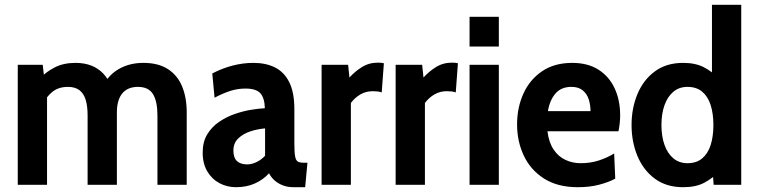

<svg xmlns="http://www.w3.org/2000/svg" viewBox="-20 -770 3162 800"><path d="M54 0V-500H158L166 -430.5L144.5 -441.5Q171.5 -470.5 208 -489.2Q244.5 -508 294.5 -508Q332 -508 361 -496.5Q390 -485 410.2 -463.5Q430.5 -442 442 -412.5L411.5 -416Q434 -459.5 477.5 -483.8Q521 -508 577.5 -508Q639.5 -508 679.5 -482.2Q719.5 -456.5 738.8 -410Q758 -363.5 758 -301.5V0H636V-289Q636 -347.5 617.5 -377.8Q599 -408 554.5 -408Q533 -408 516.5 -401Q500 -394 489 -380.2Q478 -366.5 472.5 -346.8Q467 -327 467 -301.5V0H345V-289Q345 -328 336.8 -354.8Q328.5 -381.5 310.2 -394.8Q292 -408 263 -408Q224 -408 198.5 -387.5Q173 -367 155 -331L176 -402.5V0Z M963.5 10Q926 10 894.5 -6.8Q863 -23.5 843.8 -55.8Q824.5 -88 824.5 -134.5Q824.5 -178.5 843.2 -209.8Q862 -241 892.2 -261.8Q922.5 -282.5 957.5 -294.8Q992.5 -307 1026 -312.5Q1059.5 -318 1083.5 -319Q1082.5 -362 1064.8 -381.5Q1047 -401 1003 -401Q970.5 -401 940.5 -391.5Q910.5 -382 874 -363L864.5 -464Q907 -486 950 -497Q993 -508 1036 -508Q1088 -508 1126.2 -488.8Q1164.5 -469.5 1185.5 -427Q1206.5 -384.5 1206.5 -315V-172Q1206.5 -134.5 1209.8 -117.8Q1213 -101 1221.5 -96.5Q1230 -92 1245 -92H1261L1251.5 10H1202.5Q1179.5 10 1159.8 2.8Q1140 -4.5 1125 -17.5Q1110 -30.5 1101 -48Q1076.5 -21 1041.8 -5.5Q1007 10 963.5 10ZM1010 -85Q1028 -85 1048 -94.2Q1068 -103.5 1084.5 -121V-235Q1053 -232.5 1022.8 -222.5Q992.5 -212.5 972.5 -193Q952.5 -173.5 952.5 -143Q952.5 -112.5 967.5 -98.8Q982.5 -85 1010 -85Z M1320 0V-500H1430.5L1436 -447Q1458.5 -472 1488 -490.5Q1517.5 -509 1555.5 -509Q1568.5 -509 1579.5 -506.5L1570.5 -385Q1562 -388 1552.8 -389Q1543.5 -390 1533 -390Q1505 -390 1482 -376.8Q1459 -363.5 1442 -341V0Z M1628.5 0V-500H1739L1744.5 -447Q1767 -472 1796.5 -490.5Q1826 -509 1864 -509Q1877 -509 1888 -506.5L1879 -385Q1870.5 -388 1861.2 -389Q1852 -390 1841.5 -390Q1813.5 -390 1790.5 -376.8Q1767.5 -363.5 1750.5 -341V0Z M1936.5 0V-500H2058.5V0ZM1936.5 -576V-700H2058.5V-576Z M2387.5 10Q2303 10 2246.8 -26Q2190.5 -62 2162.5 -121.5Q2134.5 -181 2134.5 -251.5Q2134.5 -322 2161 -380.2Q2187.5 -438.5 2238.8 -473.2Q2290 -508 2364.5 -508Q2429 -508 2473.5 -479.8Q2518 -451.5 2541 -402Q2564 -352.5 2564 -289Q2564 -273 2562.2 -257Q2560.5 -241 2557 -223H2261Q2267 -176 2286.8 -146.8Q2306.5 -117.5 2336 -103.8Q2365.5 -90 2399.5 -90Q2440.5 -90 2475.5 -101.5Q2510.5 -113 2539 -130.5L2543.5 -25.5Q2516.5 -11 2477 -0.5Q2437.5 10 2387.5 10ZM2263 -307H2440.5Q2440.5 -332.5 2433.2 -355.5Q2426 -378.5 2408.5 -393.2Q2391 -408 2360.5 -408Q2319 -408 2295 -381Q2271 -354 2263 -307Z M2826.5 10Q2756.5 10 2708.5 -25.5Q2660.5 -61 2636 -120Q2611.5 -179 2611.5 -249Q2611.5 -319 2636 -378Q2660.5 -437 2708.5 -472.5Q2756.5 -508 2826.5 -508Q2877.5 -508 2912.8 -489.8Q2948 -471.5 2974.5 -443L2946.5 -417V-750H3068.5V0H2953.5L2947.5 -85L2981.5 -59Q2949 -27 2914.2 -8.5Q2879.5 10 2826.5 10ZM2844.5 -90Q2882 -90 2906 -110.2Q2930 -130.5 2941.2 -166.2Q2952.5 -202 2952.5 -249Q2952.5 -296 2941.2 -331.8Q2930 -367.5 2906 -387.8Q2882 -408 2844.5 -408Q2810 -408 2785.8 -387.8Q2761.5 -367.5 2748.8 -331.8Q2736 -296 2736 -249Q2736 -202 2748.8 -166.2Q2761.5 -130.5 2785.8 -110.2Q2810 -90 2844.5 -90Z"/></svg>

Font: Cabin
Style: Bold
Weight: 700
Width: 4
Designer: Pablo Impallari
Foundry: Pablo Impallari. http://www.impallari.com Igino Marini. http://www.ikern.com
Version: Version 3.001